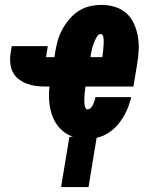

<svg xmlns="http://www.w3.org/2000/svg" viewBox="-20 -558 640 783"><path d="M229 205 263 0H278Q249 -10 227.5 -31.5Q206 -53 195 -81Q184 -109 181 -141Q178 -173 182 -205H166Q146 -205 126.5 -207.5Q107 -210 89 -217Q71 -224 56 -235.5Q41 -247 32.5 -263.5Q24 -280 22 -300Q20 -320 23 -340L28 -370H175L170 -340Q170 -338 169.5 -335.5Q169 -333 169 -331Q168 -330 168 -329Q168 -328 168 -327Q168 -327 168 -327Q168 -327 168 -326Q168 -326 167.5 -326Q167 -326 167 -326Q167 -326 166.5 -326Q166 -326 166 -326Q166 -326 166 -326Q166 -326 166 -325Q166 -325 166 -325Q166 -325 166 -325Q166 -325 166 -325Q166 -325 166 -325H202L205 -345Q209 -369 215.5 -392.5Q222 -416 234 -438Q246 -460 263 -480Q280 -500 301 -513.5Q322 -527 346.5 -532.5Q371 -538 395 -538Q423 -538 450 -529.5Q477 -521 496.5 -503Q516 -485 527 -460Q538 -435 542.5 -408Q547 -381 545.5 -352Q544 -323 539 -295L524 -205H329Q328 -199 327 -192.5Q326 -186 325.5 -180Q325 -174 324.5 -167.5Q324 -161 324 -154.5Q324 -148 324 -142Q324 -136 325 -130Q326 -124 328.5 -118Q331 -112 337 -112Q345 -112 351 -118.5Q357 -125 360 -132.5Q363 -140 365.5 -147.5Q368 -155 369 -162H515Q509 -135 497.5 -109Q486 -83 468.5 -59.5Q451 -36 426.5 -19Q402 -2 374 4L341 205ZM349 -325H397Q398 -331 399 -337.5Q400 -344 400.5 -350.5Q401 -357 401.5 -363Q402 -369 402.5 -375.5Q403 -382 403 -388Q403 -394 402.5 -400.5Q402 -407 399.5 -413Q397 -419 390 -419Q384 -419 379 -413Q374 -407 371 -401Q368 -395 365.5 -389Q363 -383 360.5 -376.5Q358 -370 356.5 -363.5Q355 -357 353.5 -351Q352 -345 351 -338.5Q350 -332 349 -326Z"/></svg>

Font: Iosevka Slab HvExObl
Style: Regular
Weight: 900
Width: 7
Italic angle: -9°
Monospace: yes
Designer: Belleve Invis
Foundry: Belleve Invis
Version: Version 11.1.1; ttfautohint (v1.8.3)